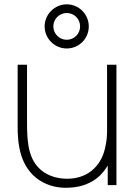

<svg xmlns="http://www.w3.org/2000/svg" viewBox="-20 -865 637 897"><path d="M291.7 -638.5C349 -638.5 394.8 -684.4 394.8 -741.7C394.8 -797.9 349 -844.8 291.7 -844.8C235.4 -844.8 188.5 -797.9 188.5 -741.7C188.5 -684.4 235.4 -638.5 291.7 -638.5ZM291.7 -804.2C327.1 -804.2 354.2 -776 354.2 -741.7C354.2 -707.3 327.1 -679.2 291.7 -679.2C257.3 -679.2 229.2 -707.3 229.2 -741.7C229.2 -776 257.3 -804.2 291.7 -804.2ZM480.2 -562.5V-253.1C480.2 -229.2 478.1 -206.3 472.9 -183.3C465.6 -141.7 446.9 -102.1 416.7 -75C387.5 -46.9 346.9 -32.3 305.2 -30.2C262.5 -28.1 220.8 -37.5 186.5 -59.4C115.6 -107.3 106.3 -187.5 106.3 -288.5V-562.5H62.5V-288.5C60.4 -182.3 77.1 -82.3 162.5 -24C206.3 5.2 258.3 15.6 307.3 11.5C357.3 9.4 408.3 -8.3 445.8 -43.8C460.4 -58.3 472.9 -74 483.3 -91.7V0H524V-562.5Z"/></svg>

Font: Manrope3 Thin
Style: Regular
Weight: 100
Width: 4
Designer: Mikhail Sharanda
Foundry: Mikhail Sharanda
Version: Version 3.000;PS 003.000;hotconv 1.0.88;makeotf.lib2.5.64775